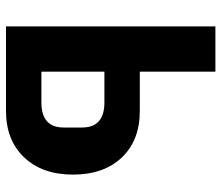

<svg xmlns="http://www.w3.org/2000/svg" viewBox="-69 -669 738 640"><g transform="rotate(90 300.0 -349.0)"><path d="M68 -698H219V-446H350Q448 -446 505 -386Q562 -326 562 -223Q562 -121 504.5 -60.5Q447 0 350 0H68ZM322 -118Q363 -118 384 -136.5Q405 -155 405 -192V-254Q405 -291 384 -309.5Q363 -328 322 -328H219V-118Z"/></g></svg>

Font: iA Writer Mono V
Style: Regular
Weight: 400
Designer: Mike Abbink, Paul van der Laan, Pieter van Rosmalen
Foundry: Bold Monday
Version: Version 2.000